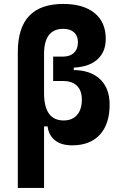

<svg xmlns="http://www.w3.org/2000/svg" viewBox="-20 -723 626 968"><path d="M343.8 9.8Q284.1 9.8 251.4 -20.5Q218.8 -50.8 218.8 -105.5L227.5 -85.9H173.8Q69.8 -139.6 69.8 -229.5V-460.4Q69.8 -582.5 127 -642.8Q184.1 -703.1 298.8 -703.1Q400.9 -703.1 457 -657Q513.2 -610.8 513.2 -527.3Q513.2 -458 467 -419.9Q420.9 -381.8 336.4 -381.8H248V-437.5H295.9Q332.6 -437.5 352.8 -456.7Q373 -475.8 373 -510.3Q373 -542 353.5 -559.8Q334 -577.6 298.8 -577.6Q202.1 -577.6 202.1 -450.7V-253.9Q202.1 -115.7 300.8 -115.7Q344.4 -115.7 368.5 -143.4Q392.6 -171 392.6 -221.2Q392.6 -266.1 368.2 -290.3Q343.8 -314.5 298.8 -314.5H248V-370.1H346.2Q435 -370.1 483.8 -324.5Q532.7 -278.9 532.7 -195.3Q532.7 -97.7 483.4 -43.9Q434.1 9.8 343.8 9.8ZM69.8 224.6V-345.7H202.1V224.6ZM248 -350.6V-398.4H352.1V-350.6Z"/></svg>

Font: Cascadia Mono
Style: Regular
Weight: 400
Monospace: yes
Designer: Aaron Bell
Foundry: Saja Typeworks
Version: Version 2102.003